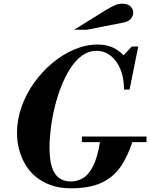

<svg xmlns="http://www.w3.org/2000/svg" viewBox="-20 -1006 813 1039"><path d="M364 13Q304 13 257 -3.5Q210 -20 175 -48.5Q140 -77 117.5 -115Q95 -153 83.5 -197Q72 -241 72 -287Q72 -358 96.5 -427.5Q121 -497 164.5 -558Q208 -619 264 -665.5Q320 -712 382.5 -738.5Q445 -765 509 -765Q551 -765 584.5 -751.5Q618 -738 649 -707L693 -754H728L681 -521H651Q651 -586 631 -633Q611 -680 577.5 -705.5Q544 -731 502 -731Q460 -731 425 -706Q390 -681 362 -638Q334 -595 312.5 -541Q291 -487 276.5 -428Q262 -369 255 -312Q248 -255 248 -207Q248 -140 261.5 -100Q275 -60 301 -42Q327 -24 363 -24Q397 -24 428 -41.5Q459 -59 483.5 -106.5Q508 -154 522 -243H698Q671 -158 630.5 -101Q590 -44 526 -15.5Q462 13 364 13ZM423 -237V-267H773V-237ZM381 -845 557 -954Q586 -971 604 -978.5Q622 -986 643 -986Q671 -986 686 -971Q701 -956 701 -937Q701 -921 688.5 -905Q676 -889 648 -884L450 -845Z"/></svg>

Font: Libre Bodoni
Style: Italic
Weight: 400
Italic angle: -13°
Designer: Pablo Impallari, Rodrigo Fuenzalida
Foundry: Impallari Type
Version: Version 2.005;gftools[0.9.23]